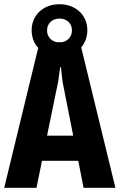

<svg xmlns="http://www.w3.org/2000/svg" viewBox="-22 -890 567 910"><path d="M363 -665C381 -687 392 -715 392 -747C392 -818 337 -870 260 -870C183 -870 128 -818 128 -747C128 -714 139 -684 159 -663L-2 0H151L177 -128H349L374 0H525ZM260 -802C295 -802 319 -779 319 -746C319 -717 300 -695 272 -690H248C220 -695 201 -717 201 -746C201 -779 226 -802 260 -802ZM201 -247 254 -505 263 -571H267L274 -505L325 -247Z"/></svg>

Font: Decalotype
Style: Bold
Weight: 700
Designer: Alfredo Marco Pradil
Foundry: Alfredo Marco Pradil
Version: Version 1.0